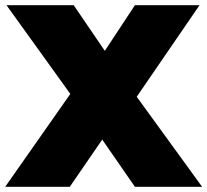

<svg xmlns="http://www.w3.org/2000/svg" viewBox="-40 -720 799 740"><path d="M-20 0 231 -358 -15 -700H244L364 -524L480 -700H729L487 -347L739 0H480L354 -182L229 0Z"/></svg>

Font: Lexend Black
Style: Regular
Weight: 900
Designer: Bonnie Shaver-Troup, Thomas Jockin
Foundry: Lexend
Version: Version 1.007; ttfautohint (v1.8.3)